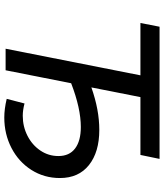

<svg xmlns="http://www.w3.org/2000/svg" viewBox="44 -784 746 873"><g transform="rotate(90 416.5 -347.0)"><path d="M570 -426Q671 -426 730 -379Q789 -332 789 -247Q789 -175 752 -117Q715 -59 652 -26.5Q589 6 514 6Q475 6 429 -5L450 -86Q480 -78 506 -78Q555 -78 597 -99.5Q639 -121 664 -158Q689 -195 689 -240Q689 -290 654.5 -316Q620 -342 557 -342Q472 -342 358 -298L299 0H201L322 -613H84L101 -700H702L684 -613H421L377 -390Q479 -426 570 -426Z"/></g></svg>

Font: Montserrat Alternates Medium
Style: Italic
Weight: 500
Italic angle: -11.3°
Designer: Julieta Ulanovsky
Foundry: Julieta Ulanovsky
Version: Version 7.200